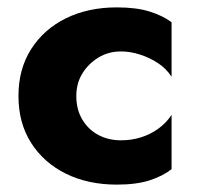

<svg xmlns="http://www.w3.org/2000/svg" viewBox="-20 -490 533 520"><path d="M186.7 -230Q186.7 -264.5 203.1 -291.1Q219.5 -317.7 246.7 -334.2Q273.8 -350.7 307.7 -350.7Q332.8 -350.7 358.9 -342.3Q385 -334 407.7 -319.2Q430.3 -304.5 444.7 -282V-429.8Q420.7 -447.7 385 -458.8Q349.3 -470 296.5 -470Q218.8 -470 158.9 -440.6Q99 -411.2 64.5 -357.2Q30 -303.2 30 -230Q30 -156.7 64.5 -102.7Q99 -48.8 158.9 -19.4Q218.8 10 296.5 10Q349.3 10 385 -1.5Q420.7 -13 444.7 -31.8V-179Q430.3 -157 408.8 -141.5Q387.3 -126 361.7 -118Q336 -110 307.7 -110Q273.8 -110 246.7 -124.3Q219.5 -138.7 203.1 -165.9Q186.7 -193.2 186.7 -230Z"/></svg>

Font: Jost* Book
Style: Regular
Weight: 400
Version: Version 3.000